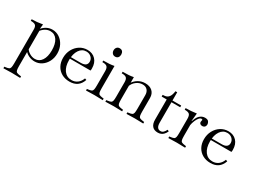

<svg xmlns="http://www.w3.org/2000/svg" viewBox="-59 -1416 3225 2439"><g transform="rotate(30 1553.5 -196.5)"><path d="M18 283V260L34 258Q67 254 82 246.5Q97 239 101.5 219Q106 199 106 159V-335Q106 -380 87.5 -396.5Q69 -413 18 -413V-436Q56 -436 93 -439.5Q130 -443 176 -451L169 -382L176 -367V159Q176 199 180.5 219Q185 239 200.5 246.5Q216 254 248 258L264 260V283L141 280ZM315 11Q269 11 227.5 -9.5Q186 -30 160 -65L169 -99Q186 -65 224.5 -42Q263 -19 304 -19Q366 -19 402 -73Q438 -127 438 -221Q438 -316 402 -370Q366 -424 302 -424Q265 -424 232 -405.5Q199 -387 170 -350L156 -367Q189 -410 229 -432Q269 -454 315 -454Q372 -454 418 -423Q464 -392 491 -339.5Q518 -287 518 -221Q518 -156 491 -103.5Q464 -51 418 -20Q372 11 315 11Z M828 11Q763 11 713 -17Q663 -45 635.5 -95Q608 -145 608 -211Q608 -280 637.5 -335Q667 -390 717 -422Q767 -454 829 -454Q904 -454 949 -406Q994 -358 994 -277Q994 -267 993.5 -258.5Q993 -250 991 -245H684L686 -268H835Q927 -268 927 -337Q927 -376 898 -402.5Q869 -429 826 -429Q764 -429 726 -373Q688 -317 688 -225Q688 -130 729 -74.5Q770 -19 841 -19Q889 -19 925.5 -46Q962 -73 981 -124L1005 -115Q963 11 828 11Z M1068 3V-20L1084 -22Q1117 -26 1132 -33.5Q1147 -41 1151.5 -61Q1156 -81 1156 -121V-332Q1156 -377 1138 -395Q1120 -413 1075 -413H1068V-436Q1118 -436 1154.5 -438.5Q1191 -441 1226 -448V-121Q1226 -81 1230.5 -61Q1235 -41 1250.5 -33.5Q1266 -26 1298 -22L1314 -20V3L1191 0ZM1172 -554Q1146 -554 1131 -572Q1116 -590 1116 -615Q1116 -641 1131 -658.5Q1146 -676 1172 -676Q1201 -676 1214.5 -658.5Q1228 -641 1228 -615Q1228 -590 1214.5 -572Q1201 -554 1172 -554Z M1662 3V-20L1678 -22Q1711 -26 1726 -33.5Q1741 -41 1745.5 -61Q1750 -81 1750 -121V-321Q1750 -369 1724.5 -396.5Q1699 -424 1655 -424Q1606 -424 1565 -393Q1524 -362 1507 -313L1505 -359Q1534 -404 1578.5 -429Q1623 -454 1677 -454Q1743 -454 1781.5 -418.5Q1820 -383 1820 -321V-121Q1820 -81 1824.5 -61Q1829 -41 1844.5 -33.5Q1860 -26 1892 -22L1908 -20V3L1785 0ZM1352 3V-20L1368 -22Q1401 -26 1416 -33.5Q1431 -41 1435.5 -61Q1440 -81 1440 -121V-332Q1440 -377 1422 -395Q1404 -413 1359 -413H1352V-436Q1404 -436 1440 -438.5Q1476 -441 1510 -448V-366V-363V-121Q1510 -81 1514.5 -61Q1519 -41 1534.5 -33.5Q1550 -26 1582 -22L1598 -20V3L1475 0Z M2123 11Q2069 11 2041 -21.5Q2013 -54 2013 -115V-411H1939V-436L1966 -438Q2005 -441 2027.5 -470Q2050 -499 2057 -557H2083V-111Q2083 -68 2098.5 -45.5Q2114 -23 2144 -23Q2167 -23 2183.5 -37.5Q2200 -52 2216 -84L2238 -73Q2233 -60 2225 -47.5Q2217 -35 2207 -24Q2175 11 2123 11ZM2077 -411V-436H2211V-411Z M2276 3V-20L2292 -22Q2325 -26 2340 -33.5Q2355 -41 2359.5 -61Q2364 -81 2364 -121V-329Q2364 -378 2345.5 -395.5Q2327 -413 2276 -413V-436Q2316 -436 2353.5 -439Q2391 -442 2434 -448L2423 -333H2434V-121Q2434 -81 2438.5 -61Q2443 -41 2458.5 -33.5Q2474 -26 2506 -22L2522 -20V3L2399 0ZM2432 -269 2421 -312Q2442 -391 2476 -422.5Q2510 -454 2552 -454Q2592 -454 2606 -434Q2620 -414 2620 -394Q2620 -372 2607 -358Q2594 -344 2571 -344Q2553 -344 2541 -353.5Q2529 -363 2529 -378Q2529 -383 2530 -387Q2531 -391 2532 -398Q2533 -402 2533.5 -405Q2534 -408 2534 -410Q2534 -420 2520 -420Q2502 -420 2484.5 -399.5Q2467 -379 2453 -345Q2439 -311 2432 -269Z M2895 11Q2830 11 2780 -17Q2730 -45 2702.5 -95Q2675 -145 2675 -211Q2675 -280 2704.5 -335Q2734 -390 2784 -422Q2834 -454 2896 -454Q2971 -454 3016 -406Q3061 -358 3061 -277Q3061 -267 3060.5 -258.5Q3060 -250 3058 -245H2751L2753 -268H2902Q2994 -268 2994 -337Q2994 -376 2965 -402.5Q2936 -429 2893 -429Q2831 -429 2793 -373Q2755 -317 2755 -225Q2755 -130 2796 -74.5Q2837 -19 2908 -19Q2956 -19 2992.5 -46Q3029 -73 3048 -124L3072 -115Q3030 11 2895 11Z"/></g></svg>

Font: Baskervville
Style: Regular
Weight: 400
Designer: Alexis Faudot, Rémi Forte, Morgane Pierson, Rafael Ribas, Tanguy Vanlaeys, Rosalie Wagner, Thomas Huot-Marchand
Foundry: ANRT
Version: Version 1.100